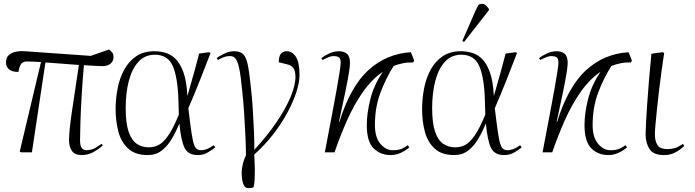

<svg xmlns="http://www.w3.org/2000/svg" viewBox="-20 -788 3593 993"><path d="M402 14Q367 14 352 -7.5Q337 -29 337 -63Q337 -108 351 -205Q365 -302 388 -452Q345 -455 302 -458.5Q259 -462 215 -465L145 0H91L82 -4L192 -467Q144 -470 118 -470Q105 -470 94.5 -462.5Q84 -455 78 -429L75 -416Q41 -416 26 -430Q11 -444 11 -464Q11 -490 25.5 -503Q40 -516 62.5 -520.5Q85 -525 109 -523L449 -499L544 -532Q553 -525 560 -517Q567 -509 567 -494Q567 -471 551.5 -458.5Q536 -446 510 -446Q494 -446 469.5 -447.5Q445 -449 414 -451Q407 -373 402.5 -296Q398 -219 396 -157.5Q394 -96 394 -63Q394 -32 403.5 -21.5Q413 -11 428 -11Q441 -11 457 -16Q473 -21 505 -44L512 -36Q488 -15 461 -0.5Q434 14 402 14Z M744 14Q679 14 642.5 -20Q606 -54 592 -108Q578 -162 578 -223Q578 -278 588.5 -331.5Q599 -385 622.5 -428Q646 -471 684.5 -497Q723 -523 778 -523Q807 -523 835.5 -515Q864 -507 888 -483.5Q912 -460 928.5 -414.5Q945 -369 949 -294H950Q974 -377 987.5 -426.5Q1001 -476 1010 -511L1061 -518L1069 -514Q1041 -441 1013.5 -371.5Q986 -302 954 -228L964 -148Q971 -92 977.5 -62Q984 -32 993.5 -21.5Q1003 -11 1020 -11Q1050 -11 1085 -37L1093 -26Q1079 -14 1055.5 0Q1032 14 1002 14Q953 14 934.5 -23.5Q916 -61 908 -148H907Q890 -106 868 -69Q846 -32 816 -9Q786 14 744 14ZM750 -26Q778 -26 802 -39Q826 -52 851 -88.5Q876 -125 905 -195L903 -263Q900 -384 874.5 -444.5Q849 -505 781 -505Q729 -505 695.5 -468Q662 -431 646 -368.5Q630 -306 630 -229Q630 -152 645 -107.5Q660 -63 687 -44.5Q714 -26 750 -26Z M1265 185Q1245 185 1237.5 161.5Q1230 138 1230 107Q1230 83 1236.5 57.5Q1243 32 1252 16Q1252 -25 1249.5 -80Q1247 -135 1243 -198Q1239 -261 1232 -325Q1225 -398 1217 -435Q1209 -472 1198 -485Q1187 -498 1171 -498Q1152 -498 1136.5 -492Q1121 -486 1107 -478L1101 -487Q1112 -497 1138.5 -510Q1165 -523 1190 -523Q1221 -523 1237 -508.5Q1253 -494 1261.5 -453Q1270 -412 1278 -332Q1284 -280 1287.5 -221Q1291 -162 1293.5 -107.5Q1296 -53 1295 -13Q1360 -83 1408 -153Q1456 -223 1482 -284.5Q1508 -346 1508 -391Q1508 -421 1497.5 -435.5Q1487 -450 1466 -455L1422 -466Q1421 -523 1463 -523Q1492 -523 1510.5 -494Q1529 -465 1529 -399Q1529 -362 1512.5 -311Q1496 -260 1465 -203Q1434 -146 1391 -91Q1348 -36 1295 11Q1296 36 1297 55Q1298 74 1298 86Q1298 117 1297 140Q1296 163 1291 181Q1281 184 1274.5 184.5Q1268 185 1265 185Z M2001 14Q1947 14 1912 -21Q1877 -56 1877 -141Q1877 -202 1895.5 -275.5Q1914 -349 1960 -417Q1902 -377 1856 -311Q1810 -245 1774.5 -164.5Q1739 -84 1710 0H1660Q1667 -38 1677.5 -92Q1688 -146 1699 -205Q1710 -264 1720 -318.5Q1730 -373 1736 -412Q1742 -451 1742 -464Q1742 -487 1731.5 -492.5Q1721 -498 1707 -498Q1692 -498 1676.5 -491Q1661 -484 1648 -478L1642 -487Q1659 -501 1683.5 -512Q1708 -523 1734 -523Q1758 -523 1774 -510Q1790 -497 1790 -462Q1790 -446 1784.5 -411.5Q1779 -377 1766.5 -315.5Q1754 -254 1733 -158L1735 -157Q1792 -340 1885 -425Q1978 -510 2105 -518L2122 -475L2117 -465Q2090 -466 2064.5 -461Q2039 -456 2016 -447Q1976 -384 1947.5 -308.5Q1919 -233 1919 -141Q1919 -78 1947 -44.5Q1975 -11 2012 -11Q2041 -11 2058.5 -19Q2076 -27 2089 -37L2097 -26Q2078 -9 2052.5 2.5Q2027 14 2001 14Z M2329 14Q2264 14 2227.5 -20Q2191 -54 2177 -108Q2163 -162 2163 -223Q2163 -278 2173.5 -331.5Q2184 -385 2207.5 -428Q2231 -471 2269.5 -497Q2308 -523 2363 -523Q2392 -523 2420.5 -515Q2449 -507 2473 -483.5Q2497 -460 2513.5 -414.5Q2530 -369 2534 -294H2535Q2559 -377 2572.5 -426.5Q2586 -476 2595 -511L2646 -518L2654 -514Q2626 -441 2598.5 -371.5Q2571 -302 2539 -228L2549 -148Q2556 -92 2562.5 -62Q2569 -32 2578.5 -21.5Q2588 -11 2605 -11Q2635 -11 2670 -37L2678 -26Q2664 -14 2640.5 0Q2617 14 2587 14Q2538 14 2519.5 -23.5Q2501 -61 2493 -148H2492Q2475 -106 2453 -69Q2431 -32 2401 -9Q2371 14 2329 14ZM2335 -26Q2363 -26 2387 -39Q2411 -52 2436 -88.5Q2461 -125 2490 -195L2488 -263Q2485 -384 2459.5 -444.5Q2434 -505 2366 -505Q2314 -505 2280.5 -468Q2247 -431 2231 -368.5Q2215 -306 2215 -229Q2215 -152 2230 -107.5Q2245 -63 2272 -44.5Q2299 -26 2335 -26ZM2380 -571 2371 -576 2439 -732Q2448 -751 2453 -759.5Q2458 -768 2473 -768Q2484 -768 2492 -761Q2500 -754 2509 -741V-736Z M3127 14Q3073 14 3038 -21Q3003 -56 3003 -141Q3003 -202 3021.5 -275.5Q3040 -349 3086 -417Q3028 -377 2982 -311Q2936 -245 2900.5 -164.5Q2865 -84 2836 0H2786Q2793 -38 2803.5 -92Q2814 -146 2825 -205Q2836 -264 2846 -318.5Q2856 -373 2862 -412Q2868 -451 2868 -464Q2868 -487 2857.5 -492.5Q2847 -498 2833 -498Q2818 -498 2802.5 -491Q2787 -484 2774 -478L2768 -487Q2785 -501 2809.5 -512Q2834 -523 2860 -523Q2884 -523 2900 -510Q2916 -497 2916 -462Q2916 -446 2910.5 -411.5Q2905 -377 2892.5 -315.5Q2880 -254 2859 -158L2861 -157Q2918 -340 3011 -425Q3104 -510 3231 -518L3248 -475L3243 -465Q3216 -466 3190.5 -461Q3165 -456 3142 -447Q3102 -384 3073.5 -308.5Q3045 -233 3045 -141Q3045 -78 3073 -44.5Q3101 -11 3138 -11Q3167 -11 3184.5 -19Q3202 -27 3215 -37L3223 -26Q3204 -9 3178.5 2.5Q3153 14 3127 14Z M3414 14Q3359 14 3339 -17.5Q3319 -49 3319 -93Q3319 -110 3321 -150.5Q3323 -191 3327 -248.5Q3331 -306 3336.5 -373Q3342 -440 3349 -510L3407 -518L3415 -514Q3409 -474 3402 -425Q3395 -376 3389 -324Q3383 -272 3378 -225.5Q3373 -179 3370 -144Q3367 -109 3367 -93Q3367 -62 3379 -39.5Q3391 -17 3433 -17Q3451 -17 3468.5 -21.5Q3486 -26 3512 -44L3519 -33Q3495 -11 3470.5 1.5Q3446 14 3414 14Z"/></svg>

Font: Literata 72pt ExtraLight
Style: Italic
Weight: 200
Italic angle: -2°
Designer: Latin by Veronika Burian and Jose Scaglione. Greek by Irene Vlachou. Cyrillic by Vera Evstafieva
Foundry: TypeTogether
Version: Version 3.002